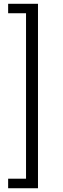

<svg xmlns="http://www.w3.org/2000/svg" viewBox="-20 -770 334 1012"><path d="M22.9 171.9H117.2V-700.2H22.9V-750H180.2V222.2H22.9Z"/></svg>

Font: CMU Bright
Style: Roman
Weight: 500
Version: Version 0.7.0